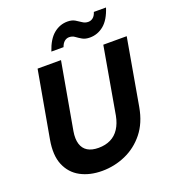

<svg xmlns="http://www.w3.org/2000/svg" viewBox="-161 -1024 1032 1156"><g transform="rotate(-20 355.0 -446.5)"><path d="M295 12Q216 12 157.5 -19.5Q99 -51 72.5 -114Q46 -177 63 -273L139 -700H289L213 -272Q205 -225 215 -192Q225 -159 252 -142.5Q279 -126 322 -126Q366 -126 399.5 -142.5Q433 -159 454.5 -192Q476 -225 485 -272L560 -700H710L635 -273Q618 -177 567.5 -114Q517 -51 445.5 -19.5Q374 12 295 12ZM252 -768Q276 -840 315.5 -872.5Q355 -905 404 -905Q433 -905 452 -893.5Q471 -882 487 -871Q503 -860 523 -860Q540 -860 553.5 -871Q567 -882 574 -905H652Q629 -833 589.5 -800.5Q550 -768 500 -768Q471 -768 452 -779Q433 -790 417.5 -801.5Q402 -813 381 -813Q365 -813 351.5 -802Q338 -791 330 -768Z"/></g></svg>

Font: DM Sans 9pt Black
Style: Italic
Weight: 900
Italic angle: -10°
Version: Version 4.004;gftools[0.9.30]